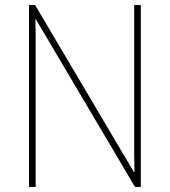

<svg xmlns="http://www.w3.org/2000/svg" viewBox="-20 -734 667 754"><path d="M533 0H510L121 -658H119Q120 -623 120 -591Q120 -559 120 -519V0H94V-714H118L506 -58H508Q507 -95 507 -132.5Q507 -170 507 -200V-714H533Z"/></svg>

Font: Noto Sans Lao UI SemCond Thin
Style: Regular
Weight: 100
Width: 4
Designer: Monotype Design Team
Foundry: Monotype Imaging Inc.
Version: Version 2.000; ttfautohint (v1.8.4.7-5d5b)